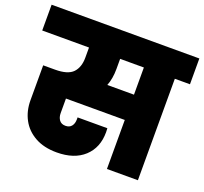

<svg xmlns="http://www.w3.org/2000/svg" viewBox="-142 -890 1115 1049"><g transform="rotate(20 415.5 -365.5)"><path d="M845 -590H757V0H577V-285H235V-201Q235 -176 247 -160Q259 -144 283 -144Q306 -144 318 -159Q330 -174 330 -198V-210H503Q504 -200 504 -187Q504 -97 446.5 -44Q389 9 287 9Q213 9 161 -20Q109 -49 82.5 -98.5Q56 -148 56 -210V-413H125Q199 -413 228.5 -444Q258 -475 258 -531V-590H-14V-740H845ZM577 -590H439V-531Q439 -475 422 -432H577Z"/></g></svg>

Font: Fz Poppins ExtBd
Style: Regular
Weight: 800
Designer: Ninad Kale (Devanagari), Jonny Pinhorn (Latin)
Foundry: Indian Type Foundry
Version: Vit hóa bi Vntype.Com & FontZin.Com